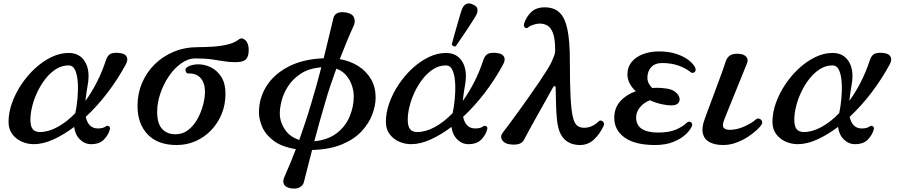

<svg xmlns="http://www.w3.org/2000/svg" viewBox="-20 -837 5267 1124"><path d="M178 7Q140 7 106 -8.5Q72 -24 51 -53Q30 -82 30 -124Q30 -177 50 -233.5Q70 -290 105 -342.5Q140 -395 185 -436.5Q230 -478 280.5 -502.5Q331 -527 382 -527Q447 -527 478 -475Q509 -423 493 -337Q489 -312 485.5 -289.5Q482 -267 480 -246Q517 -297 548 -358Q579 -419 601 -487Q612 -519 636 -525Q660 -531 690 -525Q713 -521 722 -504Q731 -487 716 -459Q670 -374 610 -295Q550 -216 482 -153Q497 -85 553 -85Q570 -85 581.5 -88.5Q593 -92 601 -98Q608 -103 617.5 -98Q627 -93 623 -79Q615 -48 589 -20.5Q563 7 513 7Q476 7 448 -20.5Q420 -48 414 -94Q353 -48 292.5 -20.5Q232 7 178 7ZM213 -64Q263 -64 317 -93.5Q371 -123 421 -175Q429 -212 433.5 -259.5Q438 -307 435.5 -351.5Q433 -396 420.5 -425Q408 -454 381 -454Q342 -454 308 -432.5Q274 -411 246.5 -376Q219 -341 199 -299Q179 -257 168.5 -214.5Q158 -172 158 -137Q158 -97 172 -80.5Q186 -64 213 -64Z M1015 12Q903 12 844 -50.5Q785 -113 785 -217Q785 -288 811 -350Q837 -412 884.5 -459.5Q932 -507 997 -534Q1062 -561 1140 -561Q1176 -561 1221 -563.5Q1266 -566 1308.5 -575.5Q1351 -585 1378 -606Q1396 -620 1416 -602Q1436 -584 1436 -545Q1436 -505 1419 -489Q1402 -473 1359 -473Q1323 -473 1290.5 -478.5Q1258 -484 1219 -489.5Q1180 -495 1124 -495Q1081 -495 1040.5 -466Q1000 -437 968.5 -390.5Q937 -344 918.5 -289Q900 -234 900 -183Q900 -114 929 -82.5Q958 -51 1007 -51Q1050 -51 1082.5 -76.5Q1115 -102 1136.5 -141.5Q1158 -181 1169 -223.5Q1180 -266 1180 -299Q1180 -352 1154 -380.5Q1128 -409 1081 -407Q1071 -407 1066.5 -421.5Q1062 -436 1079 -446Q1106 -461 1143 -460.5Q1180 -460 1216 -442Q1252 -424 1276 -386Q1300 -348 1300 -288Q1300 -224 1277.5 -169.5Q1255 -115 1215.5 -74Q1176 -33 1124.5 -10.5Q1073 12 1015 12Z M1680 265Q1650 259 1642 241Q1634 223 1644 201Q1678 125 1712 36Q1630 23 1582.5 -12.5Q1535 -48 1515.5 -93Q1496 -138 1496 -179Q1496 -262 1539.5 -332Q1583 -402 1668 -446.5Q1753 -491 1875 -496Q1896 -581 1911.5 -646.5Q1927 -712 1932 -732Q1939 -756 1961 -762.5Q1983 -769 2010 -763Q2044 -756 2053 -733Q2062 -710 2050 -685Q2034 -651 2013 -600.5Q1992 -550 1969 -491Q2031 -480 2078.5 -449.5Q2126 -419 2152.5 -372.5Q2179 -326 2179 -266Q2179 -219 2159.5 -167Q2140 -115 2097 -68.5Q2054 -22 1982.5 8Q1911 38 1807 41Q1792 100 1779.5 148.5Q1767 197 1759 229Q1754 250 1732.5 260.5Q1711 271 1680 265ZM1732 -18Q1750 -69 1768 -123Q1786 -177 1803 -235Q1818 -285 1833 -338Q1848 -391 1861 -443Q1788 -437 1740.5 -405.5Q1693 -374 1666 -331.5Q1639 -289 1628.5 -246.5Q1618 -204 1618 -174Q1618 -124 1647.5 -79.5Q1677 -35 1732 -18ZM1820 -10Q1900 -18 1951 -57Q2002 -96 2026.5 -154Q2051 -212 2051 -273Q2051 -303 2040.5 -335.5Q2030 -368 2007.5 -395Q1985 -422 1949 -435Q1931 -386 1914 -335.5Q1897 -285 1883 -235Q1866 -178 1850 -120.5Q1834 -63 1820 -10Z M2387 7Q2349 7 2315 -8.5Q2281 -24 2260 -53Q2239 -82 2239 -124Q2239 -177 2259 -233.5Q2279 -290 2314 -342.5Q2349 -395 2394 -436.5Q2439 -478 2489.5 -502.5Q2540 -527 2591 -527Q2656 -527 2687 -475Q2718 -423 2702 -337Q2698 -312 2694.5 -289.5Q2691 -267 2689 -246Q2726 -297 2757 -358Q2788 -419 2810 -487Q2821 -519 2845 -525Q2869 -531 2899 -525Q2922 -521 2931 -504Q2940 -487 2925 -459Q2879 -374 2819 -295Q2759 -216 2691 -153Q2706 -85 2762 -85Q2779 -85 2790.5 -88.5Q2802 -92 2810 -98Q2817 -103 2826.5 -98Q2836 -93 2832 -79Q2824 -48 2798 -20.5Q2772 7 2722 7Q2685 7 2657 -20.5Q2629 -48 2623 -94Q2562 -48 2501.5 -20.5Q2441 7 2387 7ZM2422 -64Q2472 -64 2526 -93.5Q2580 -123 2630 -175Q2638 -212 2642.5 -259.5Q2647 -307 2644.5 -351.5Q2642 -396 2629.5 -425Q2617 -454 2590 -454Q2551 -454 2517 -432.5Q2483 -411 2455.5 -376Q2428 -341 2408 -299Q2388 -257 2377.5 -214.5Q2367 -172 2367 -137Q2367 -97 2381 -80.5Q2395 -64 2422 -64ZM2648.2 -566Q2641.6 -563.4 2634.2 -567.2Q2626.8 -571 2624.7 -576.7Q2625.8 -580.8 2631.3 -601.3Q2636.8 -621.8 2644.9 -650.7Q2653 -679.6 2661.6 -708.8Q2670.1 -738 2677 -761.1Q2683.9 -784.1 2688 -791.1Q2695.1 -806.7 2711 -814.2Q2726.9 -821.6 2748.2 -810.8Q2772.6 -800.6 2774.9 -784.6Q2777.2 -768.6 2770 -753Q2766.5 -745.1 2753.8 -725.1Q2741.1 -705.1 2724.3 -679.2Q2707.5 -653.3 2690.6 -628.6Q2673.7 -603.8 2661.7 -586.5Q2649.8 -569.2 2648.2 -566Z M3375 12Q3332 12 3301 -8Q3270 -28 3254 -71Q3244 -100 3240 -142Q3236 -184 3235 -230.5Q3234 -277 3233 -321Q3233 -333 3227.5 -333Q3222 -333 3217 -325Q3198 -290 3172.5 -245Q3147 -200 3122 -155Q3097 -110 3077.5 -74.5Q3058 -39 3050 -23Q3040 -1 3018.5 5.5Q2997 12 2965 8Q2933 4 2919.5 -17.5Q2906 -39 2925 -63Q2938 -79 2962 -111.5Q2986 -144 3016 -185.5Q3046 -227 3077.5 -271.5Q3109 -316 3137 -357.5Q3165 -399 3184.5 -430.5Q3204 -462 3210 -477Q3216 -491 3223 -508Q3230 -525 3230 -543Q3230 -609 3217.5 -642.5Q3205 -676 3184.5 -687.5Q3164 -699 3140 -699Q3122 -699 3101.5 -692Q3081 -685 3075 -679Q3064 -668 3054 -675Q3044 -682 3048 -698Q3059 -735 3088 -764.5Q3117 -794 3169 -794Q3224 -794 3256 -763Q3288 -732 3302 -664Q3316 -596 3316 -484Q3316 -352 3320 -273Q3324 -194 3333 -154.5Q3342 -115 3358.5 -102Q3375 -89 3400 -89Q3424 -89 3445.5 -99Q3467 -109 3483 -125Q3490 -133 3499 -131Q3508 -129 3513.5 -120.5Q3519 -112 3513 -99Q3492 -53 3457.5 -20.5Q3423 12 3375 12Z M3815 12Q3698 12 3637 -31.5Q3576 -75 3576 -147Q3576 -205 3611 -244Q3646 -283 3702 -303Q3680 -323 3666.5 -348Q3653 -373 3653 -402Q3653 -444 3677.5 -474Q3702 -504 3744 -520Q3786 -536 3838 -536Q3895 -536 3939 -521.5Q3983 -507 4011.5 -485Q4040 -463 4050 -440Q4057 -424 4046 -415Q4035 -406 4024 -414Q3993 -439 3950.5 -453.5Q3908 -468 3856 -468Q3815 -468 3792.5 -444Q3770 -420 3770 -382Q3770 -365 3777.5 -349.5Q3785 -334 3798 -322Q3806 -322 3813.5 -322.5Q3821 -323 3829 -323Q3850 -323 3882.5 -318.5Q3915 -314 3934 -298Q3953 -283 3957.5 -265Q3962 -247 3950.5 -233.5Q3939 -220 3910 -220Q3885 -220 3851.5 -227.5Q3818 -235 3785 -250Q3751 -238 3727.5 -210Q3704 -182 3704 -150Q3704 -104 3737.5 -82.5Q3771 -61 3832 -61Q3895 -61 3935 -77.5Q3975 -94 4000 -118Q4012 -129 4024 -122Q4036 -115 4031 -100Q4023 -78 3995.5 -51.5Q3968 -25 3922.5 -6.5Q3877 12 3815 12Z M4213 12Q4167 12 4135.5 -4Q4104 -20 4095 -53.5Q4086 -87 4105 -139Q4109 -151 4121.5 -184.5Q4134 -218 4150.5 -262Q4167 -306 4183.5 -350.5Q4200 -395 4212.5 -430Q4225 -465 4229 -479Q4236 -500 4253 -512Q4270 -524 4305 -522Q4337 -520 4349.5 -503.5Q4362 -487 4353 -466Q4349 -456 4336 -424Q4323 -392 4306 -350Q4289 -308 4271.5 -265Q4254 -222 4240.5 -188.5Q4227 -155 4222 -142Q4206 -104 4215.5 -90.5Q4225 -77 4252 -77Q4293 -77 4336 -96Q4379 -115 4404 -137Q4415 -146 4425.5 -142Q4436 -138 4440.5 -128Q4445 -118 4438 -107Q4429 -93 4407 -73Q4385 -53 4354.5 -33.5Q4324 -14 4287.5 -1Q4251 12 4213 12Z M4650 7Q4612 7 4578 -8.5Q4544 -24 4523 -53Q4502 -82 4502 -124Q4502 -177 4522 -233.5Q4542 -290 4577 -342.5Q4612 -395 4657 -436.5Q4702 -478 4752.5 -502.5Q4803 -527 4854 -527Q4919 -527 4950 -475Q4981 -423 4965 -337Q4961 -312 4957.5 -289.5Q4954 -267 4952 -246Q4989 -297 5020 -358Q5051 -419 5073 -487Q5084 -519 5108 -525Q5132 -531 5162 -525Q5185 -521 5194 -504Q5203 -487 5188 -459Q5142 -374 5082 -295Q5022 -216 4954 -153Q4969 -85 5025 -85Q5042 -85 5053.5 -88.5Q5065 -92 5073 -98Q5080 -103 5089.5 -98Q5099 -93 5095 -79Q5087 -48 5061 -20.5Q5035 7 4985 7Q4948 7 4920 -20.5Q4892 -48 4886 -94Q4825 -48 4764.5 -20.5Q4704 7 4650 7ZM4685 -64Q4735 -64 4789 -93.5Q4843 -123 4893 -175Q4901 -212 4905.5 -259.5Q4910 -307 4907.5 -351.5Q4905 -396 4892.5 -425Q4880 -454 4853 -454Q4814 -454 4780 -432.5Q4746 -411 4718.5 -376Q4691 -341 4671 -299Q4651 -257 4640.5 -214.5Q4630 -172 4630 -137Q4630 -97 4644 -80.5Q4658 -64 4685 -64Z"/></svg>

Font: Zen Antique
Style: Regular
Weight: 400
Designer: Yoshimichi Ohira
Foundry: Positype
Version: Version 1.001